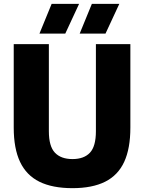

<svg xmlns="http://www.w3.org/2000/svg" viewBox="-20 -970 750 1000"><path d="M357.5 10Q253 10 185.2 -23.5Q117.5 -57 84.5 -126.8Q51.5 -196.5 51.5 -305.5V-740H234.5V-286.5Q234.5 -208 266 -174.8Q297.5 -141.5 357.5 -141.5Q417.5 -141.5 448.5 -174.8Q479.5 -208 479.5 -286.5V-740H659V-305.5Q659 -196.5 626.8 -126.8Q594.5 -57 527.5 -23.5Q460.5 10 357.5 10ZM395 -795 458.5 -950H601.5L529.5 -795ZM185.5 -795 249 -950H392L320 -795Z"/></svg>

Font: Encode Sans SC SemiCondensed ExtraBold
Style: Regular
Weight: 800
Width: 4
Designer: Multiple Designers
Foundry: Impallari Type
Version: Version 3.002